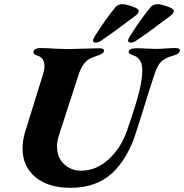

<svg xmlns="http://www.w3.org/2000/svg" viewBox="-20 -885 881 919"><path d="M88 -174Q88 -214 101 -256L188 -536Q193 -553 193 -567Q193 -608 161 -618Q140 -624 140 -635Q140 -644 149 -649.5Q158 -655 172 -655Q207 -655 243 -652Q287 -650 307 -650Q326 -650 378 -652Q434 -654 455 -654Q478 -654 478 -643Q478 -634 468 -628Q458 -622 439 -616L418 -608Q377 -591 357 -530L262 -237Q253 -209 253 -184Q253 -132 286 -100Q319 -68 368 -68Q441 -68 500.5 -123Q560 -178 588 -260Q629 -378 646 -445Q661 -506 661 -547Q661 -574 653.5 -589.5Q646 -605 632 -614Q626 -617 616.5 -620.5Q607 -624 601.5 -627.5Q596 -631 596 -636Q596 -654 630 -654Q660 -654 690 -652L731 -651Q749 -651 773 -653Q799 -655 820 -655Q841 -655 841 -645Q841 -627 807 -618Q770 -608 752 -590.5Q734 -573 721 -534Q696 -460 660 -342L633 -257Q593 -127 517 -56.5Q441 14 318 14Q210 14 149 -37.5Q88 -89 88 -174ZM593 -689V-691Q593 -697 602 -712Q654 -794 700 -850Q712 -865 734 -865Q750 -865 781.5 -854Q813 -843 812 -832Q811 -820 794 -808Q787 -802 781 -798Q775 -794 771 -791Q691 -730 633 -691Q618 -681 607 -681Q595 -681 593 -689ZM425 -689V-691Q425 -697 434 -712Q486 -794 532 -850Q544 -865 566 -865Q582 -865 613.5 -854Q645 -843 644 -832Q643 -820 626 -808Q619 -802 613 -798Q607 -794 603 -791Q523 -730 465 -691Q450 -681 439 -681Q427 -681 425 -689Z"/></svg>

Font: EB Garamond ExtraBold
Style: Italic
Weight: 800
Italic angle: -17.2°
Designer: Georg Duffner and Octavio Pardo
Foundry: Georg Duffner
Version: Version 1.000